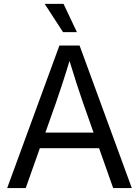

<svg xmlns="http://www.w3.org/2000/svg" viewBox="-20 -960 709 980"><path d="M16.6 0 283.2 -727.5H386.2L652.8 0H557.6L403.8 -435.5Q389.2 -477.5 370.4 -535.2Q351.6 -592.8 323.7 -684.6H345.7Q317.9 -592.3 298.8 -534.2Q279.8 -476.1 265.6 -435.5L111.3 0ZM152.8 -203.6V-283.2H516.6V-203.6ZM301.8 -795.9 208 -940.4H304.2L372.6 -795.9Z"/></svg>

Font: Inter 24pt
Style: Regular
Weight: 400
Designer: Rasmus Andersson
Foundry: rsms
Version: Version 4.001;git-66647c0bb